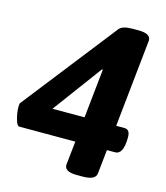

<svg xmlns="http://www.w3.org/2000/svg" viewBox="-107 -784 749 868"><g transform="rotate(15 267.0 -350.0)"><path d="M434 -702Q491 -702 491 -670L448 -259H487Q513 -259 513 -223Q513 -142 474 -142H436L424 -30Q421 2 361 2H333Q276 2 276 -30L288 -142H26Q15 -142 7 -172Q-1 -202 -1 -228Q-1 -243 2 -246L344 -683Q359 -702 407 -702ZM320 -489 150 -259H300L324 -488Z"/></g></svg>

Font: Asap
Style: Bold Italic
Weight: 700
Italic angle: -6°
Designer: Pablo Cosgaya
Foundry: Pablo Cosgaya
Version: Version 1.007;PS 001.007;hotconv 1.0.70;makeotf.lib2.5.58329